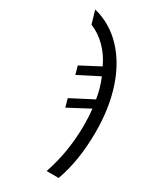

<svg xmlns="http://www.w3.org/2000/svg" viewBox="-245 -850 990 1175"><g transform="rotate(30 250.0 -262.5)"><path d="M356 -118Q356 -182 350 -231L203 -153L187 -211L341 -291Q329 -366 301 -431L156 -357L140 -415L275 -486Q244 -553 195 -601.5Q146 -650 88 -673L61 -765Q178 -736 263.5 -646.5Q349 -557 394 -421Q439 -285 439 -118Q439 86 383 240H298Q356 71 356 -118Z"/></g></svg>

Font: Noto Sans Mono UI Cond
Style: Regular
Weight: 400
Width: 3
Monospace: yes
Designer: Monotype Design team
Foundry: Monotype Imaging Inc.
Version: Version 1.000